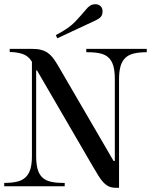

<svg xmlns="http://www.w3.org/2000/svg" viewBox="-26 -881 714 908"><path d="M537 7H521Q503 7 489.5 1Q476 -5 464 -17.5Q452 -30 440 -49Q428 -68 413 -94L149 -548H145V-143Q145 -107 151.5 -82.5Q158 -58 173 -43Q188 -28 212.5 -22Q237 -16 273 -16H280V0H-6V-16Q30 -16 55 -22Q80 -28 95.5 -43Q111 -58 118 -82.5Q125 -107 125 -143V-589Q108 -617 80 -626Q52 -635 20 -635V-650H124Q150 -650 167.5 -645.5Q185 -641 198.5 -632Q212 -623 223 -609Q234 -595 246 -575L511 -120H517V-507Q517 -543 510.5 -567.5Q504 -592 489 -607Q474 -622 449.5 -628Q425 -634 389 -634H382V-650H668V-634Q632 -634 607 -628Q582 -622 566.5 -607Q551 -592 544 -567.5Q537 -543 537 -507ZM245 -700 238 -715Q300 -747 330 -779Q360 -811 379 -834Q390 -848 400.5 -854.5Q411 -861 425 -861Q440 -861 449.5 -852Q459 -843 459 -828Q459 -810 450.5 -801Q442 -792 425 -784Z"/></svg>

Font: Elsie
Style: Regular
Weight: 400
Designer: Alejandro Inler
Foundry: Alejandro Inler
Version: 1.001